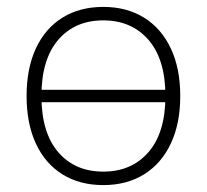

<svg xmlns="http://www.w3.org/2000/svg" viewBox="-20 -528 599 556"><path d="M279 8Q211 8 161 -23Q111 -54 84 -112Q57 -170 57 -250Q57 -330 84 -388Q111 -446 161 -477Q211 -508 279 -508Q347 -508 397 -477Q447 -446 474.5 -388Q502 -330 502 -250Q502 -170 474.5 -112Q447 -54 397 -23Q347 8 279 8ZM279 -31Q361 -31 410 -87.5Q459 -144 459 -250Q459 -356 410 -412.5Q361 -469 279 -469Q197 -469 148.5 -412.5Q100 -356 100 -250Q100 -144 148.5 -87.5Q197 -31 279 -31ZM77 -232V-268H482V-232Z"/></svg>

Font: Mulish ExtraLight
Style: Regular
Weight: 200
Designer: Vernon Adams
Foundry: Vernon Adams
Version: Version 3.603